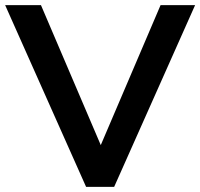

<svg xmlns="http://www.w3.org/2000/svg" viewBox="-28 -725 777 745"><path d="M306 0 -8 -705H131L363 -162L595 -705H729L415 0Z"/></svg>

Font: MulishBold
Style: Bold
Weight: 700
Designer: Vernon Adams
Foundry: Vernon Adams
Version: Version 3.602; ttfautohint (v1.8.3)